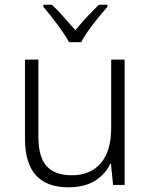

<svg xmlns="http://www.w3.org/2000/svg" viewBox="-20 -785 640 815"><path d="M325 -606Q341 -638 375 -682Q409 -726 436 -756V-765H400Q373 -739 348 -712Q323 -685 300 -657Q277 -682 251 -712Q225 -742 200 -765H164V-756Q194 -721 225.5 -678.5Q257 -636 273 -606ZM448 -90H451L460 0H509V-532H452V-243Q452 -143 407.5 -92Q363 -41 285 -41Q214 -41 178.5 -79Q143 -117 143 -205V-532H86V-196Q86 10 270 10Q339 10 383.5 -18Q428 -46 448 -90Z"/></svg>

Font: Noto Sans Mono UI Light
Style: Regular
Weight: 300
Designer: Monotype Design team
Foundry: Monotype Imaging Inc.
Version: 1.000